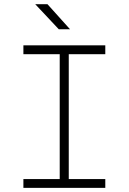

<svg xmlns="http://www.w3.org/2000/svg" viewBox="-20 -914 626 934"><path d="M93.8 0V-43H270.5V-650.4H93.8V-693.4H492.2V-650.4H314.5V-43H492.2V0ZM266.1 -771.5 151.4 -893.6H210.9L320.8 -771.5Z"/></svg>

Font: Caskaydia Cove ExtraLight
Style: Regular
Weight: 200
Monospace: yes
Designer: Aaron Bell
Foundry: Saja Typeworks
Version: Version 4.300; ttfautohint (v1.8.3)